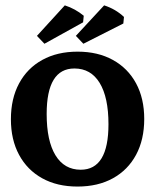

<svg xmlns="http://www.w3.org/2000/svg" viewBox="-20 -684 576 713"><path d="M267.7 8.8Q192.2 8.8 136.7 -22Q81.2 -52.7 50.9 -108.9Q20.5 -165 20.5 -241.2Q20.5 -317.9 50.9 -374.3Q81.2 -430.7 136.9 -461.4Q192.6 -492.2 268.1 -492.2Q343.5 -492.2 399.2 -461.4Q454.9 -430.7 485.3 -374.5Q515.6 -318.4 515.6 -242.2Q515.6 -165.5 485.3 -109.1Q455 -52.7 399.4 -22Q343.8 8.8 267.7 8.8ZM279.8 -53.7Q382.8 -53.7 382.8 -222.7Q382.8 -322.5 350.1 -376.1Q317.4 -429.7 256.3 -429.7Q153.3 -429.7 153.3 -260.7Q153.3 -161.1 186 -107.4Q218.8 -53.7 279.8 -53.7ZM145 -521.5 117.2 -550.8 220.7 -664.1Q259.8 -651.4 291 -625.5L288.6 -601.1ZM289.6 -521.5 261.7 -550.8 366.7 -664.1Q409.2 -650.4 440.4 -621.1L438 -596.7Z"/></svg>

Font: Markazi Text
Style: Regular
Weight: 400
Designer: Borna Izadpanah (Arabic designer), Fiona Ross (Arabic design director) and Florian Runge (Latin designer)
Foundry: Borna Izadpanah and Florian Runge
Version: Version 1.000